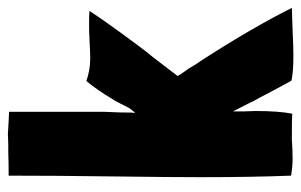

<svg xmlns="http://www.w3.org/2000/svg" viewBox="-162 -612 782 499"><g transform="rotate(-90 229.5 -362.0)"><path d="M459 5 399 7Q359 9 336 9Q291 9 270 4Q264 -6 238 -55L225 -80Q214 -99 214 -101L190 -148V-121L191 -89Q191 -29 184 6Q172 5 117 5Q87 7 67 7Q47 7 23 3Q19 -101 19 -232Q19 -309 21 -461Q23 -615 23 -731Q64 -731 80 -732H105L131 -733L165 -731L189 -730V-484L188 -460Q187 -444 187 -414L186 -402Q197 -414 202 -424Q207 -434 210 -440Q212 -443 214.5 -448.5Q217 -454 220 -459V-458Q246 -502 269 -529Q298 -519 327 -519Q343 -519 377 -521H382Q392 -522 418 -522Q439 -522 451 -521Q425 -481 388.5 -431.5Q352 -382 344 -372Q343 -371 331 -356L318 -339L282 -292Q287 -283 292.5 -275.5Q298 -268 302 -262Q312 -244 323 -229Q408 -97 459 5Z"/></g></svg>

Font: Londrina Solid Black
Style: Regular
Weight: 900
Designer: Marcelo Magalhaes
Foundry: Marcelo Magalhães
Version: Version 1.002